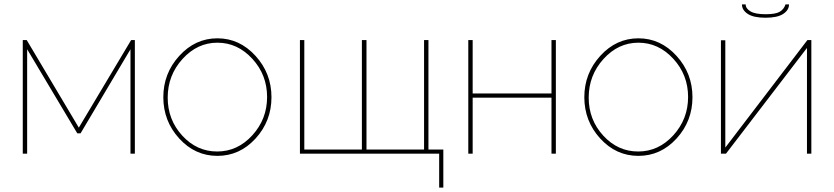

<svg xmlns="http://www.w3.org/2000/svg" viewBox="-20 -702 3810 877"><path d="M102 -519 340 -119 579 -519H596V0H576V-477L348 -93H333L104 -477V0H84V-519Z M1147.5 -69.5Q1075 10 973 10Q871 10 798.5 -69.5Q726 -149 726 -258Q726 -367 799 -447Q872 -527 973 -527Q1074 -527 1147 -447Q1220 -367 1220 -258Q1220 -149 1147.5 -69.5ZM746 -256Q746 -155 812.5 -82.5Q879 -10 972 -10Q1065 -10 1132.5 -84Q1200 -158 1200 -259Q1200 -360 1132.5 -433.5Q1065 -507 973 -507Q881 -507 813.5 -432.5Q746 -358 746 -256Z M1350 0V-519H1370V-19H1633V-519H1654V-19H1917V-519H1937V-19H2005V155H1986V0Z M2139 -519V-275H2499V-519H2519V0H2499V-256H2139V0H2119V-519Z M3070.5 -69.5Q2998 10 2896 10Q2794 10 2721.5 -69.5Q2649 -149 2649 -258Q2649 -367 2722 -447Q2795 -527 2896 -527Q2997 -527 3070 -447Q3143 -367 3143 -258Q3143 -149 3070.5 -69.5ZM2669 -256Q2669 -155 2735.5 -82.5Q2802 -10 2895 -10Q2988 -10 3055.5 -84Q3123 -158 3123 -259Q3123 -360 3055.5 -433.5Q2988 -507 2896 -507Q2804 -507 2736.5 -432.5Q2669 -358 2669 -256Z M3568 -682H3584Q3584 -656 3557.5 -638.5Q3531 -621 3477 -621Q3422 -621 3395.5 -638.5Q3369 -656 3369 -682H3386Q3386 -663 3408 -650Q3430 -637 3477 -637Q3523 -637 3542 -648.5Q3561 -660 3568 -682ZM3293 -518V-28L3668 -519H3686V0H3666V-483L3296 0H3273V-518Z"/></svg>

Font: Raleway
Style: Thin
Weight: 100
Designer: Matt McInerney, Pablo Impallari, Rodrigo Fuenzalida
Foundry: Matt McInerney, Pablo Impallari, Rodrigo Fuenzalida
Version: Version 3.000